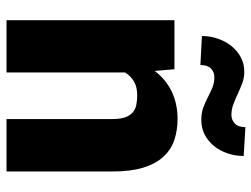

<svg xmlns="http://www.w3.org/2000/svg" viewBox="-114 -678 791 604"><g transform="rotate(90 282.0 -375.5)"><path d="M197.3 -528.3 202.6 -466.3Q229.5 -501.5 267.8 -519.8Q306.2 -538.1 353.5 -538.1Q390.1 -538.1 420.7 -527.6Q451.2 -517.1 473.1 -492.9Q495.1 -468.8 507.1 -429.4Q519 -390.1 519 -332.5V0H354V-333Q354 -356.9 348.9 -372.1Q343.8 -387.2 334.2 -396Q324.7 -404.8 310.8 -408Q296.9 -411.1 279.3 -411.1Q252.9 -411.1 235.6 -400.9Q218.3 -390.6 207.5 -373V0H43V-528.3ZM470.2 -746.1Q470.2 -719.2 461.9 -695.1Q453.6 -670.9 438.7 -652.6Q423.8 -634.3 403.1 -623.5Q382.3 -612.8 357.4 -612.8Q334.5 -612.8 317.6 -619.1Q300.8 -625.5 285.6 -633.3Q270.5 -641.1 255.4 -647.5Q240.2 -653.8 221.7 -653.8Q206.1 -653.8 195.1 -643.1Q184.1 -632.3 184.1 -609.9L92.8 -614.7Q92.8 -640.6 101.1 -664.8Q109.4 -689 124.3 -707.5Q139.2 -726.1 159.7 -737.1Q180.2 -748 205.1 -748Q224.1 -748 241 -741.7Q257.8 -735.4 274.2 -727.8Q290.5 -720.2 306.9 -713.9Q323.2 -707.5 341.3 -707.5Q356.9 -707.5 368.2 -718.3Q379.4 -729 379.4 -751.5Z"/></g></svg>

Font: RobotoDraft
Style: Black
Weight: 900
Designer: Google
Version: Version 2.000980w3; 2014; ttfautohint (v1.1) -l 5 -r 24 -G 4